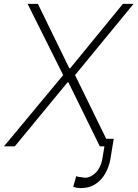

<svg xmlns="http://www.w3.org/2000/svg" viewBox="-34 -747 702 980"><path d="M159.4 -727.3 320 -398.1H323.9L593.4 -727.3H647.7L349.1 -363.6L527 0H475.5L315 -327.1H311.1L41.5 0H-13.8L288.4 -363.6L106.9 -727.3ZM505.3 -38.7H546.5L529.5 65Q522.4 105.1 503.2 138.8Q484 172.6 453.1 192.8Q422.2 213.1 379.3 213.1Q367.9 213.1 359 211.6Q350.1 210.2 339.8 206L355.1 152Q358 154.1 368.8 155.9Q379.6 157.7 389.9 158.7Q400.2 159.8 400.9 160.2Q429.7 159.4 454.9 134.2Q480.1 109 488.3 65Z"/></svg>

Font: Inter Extra Light  BETA
Style: Italic
Weight: 200
Italic angle: 9.39999°
Designer: Rasmus Andersson
Foundry: rsms
Version: Version 3.011;git-f93a4a705